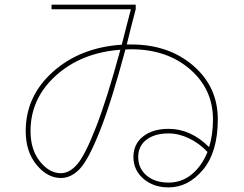

<svg xmlns="http://www.w3.org/2000/svg" viewBox="-20 -770 1040 820"><path d="M200.2 -730.5V-750H559.6V-730.5Q538.1 -649.4 521.5 -580.1H540Q700.2 -580.1 805.2 -489.7Q910.2 -399.4 910.2 -260.3Q910.2 -121.1 847.2 -45.4Q784.2 30.3 700.2 30.3Q634.8 30.3 592.3 -6.8Q549.8 -43.9 549.8 -99.6Q549.8 -154.3 590.8 -187Q631.8 -219.7 700.2 -219.7Q794.9 -219.7 873 -141.6Q889.6 -195.3 889.6 -259.8Q889.6 -389.6 791 -474.6Q692.4 -559.6 540 -559.6Q536.1 -559.6 527.8 -559.1Q519.5 -558.6 515.6 -558.6Q456.1 -335.9 407.2 -212.4Q358.4 -88.9 321.3 -49.3Q284.2 -9.8 240.2 -9.8Q182.6 -9.8 136.2 -65.9Q89.8 -122.1 89.8 -210Q89.8 -359.4 206.1 -463.4Q322.3 -567.4 500 -579.1Q505.9 -600.6 511.7 -625Q517.6 -649.4 525.9 -680.2Q534.2 -710.9 539.1 -730.5ZM866.2 -121.1Q831.1 -158.2 787.1 -179.2Q743.2 -200.2 700.2 -200.2Q640.6 -200.2 605.5 -173.3Q570.3 -146.5 570.3 -99.6Q570.3 -50.8 606 -20.5Q641.6 9.8 700.2 9.8Q755.9 9.8 798.8 -25.4Q841.8 -60.5 866.2 -121.1ZM494.1 -557.6Q327.1 -544.9 218.8 -447.3Q110.4 -349.6 110.4 -210Q110.4 -130.9 150.4 -80.6Q190.4 -30.3 240.2 -30.3Q277.3 -30.3 310.5 -69.3Q343.8 -108.4 390.1 -227.1Q436.5 -345.7 494.1 -557.6Z"/></svg>

Font: Mgen+ 1mn thin
Style: Regular
Weight: 100
Designer: [Source Han Sans]
Ryoko NISHIZUKA  (kana & ideographs); Paul D. Hunt (Latin, Greek & Cyrillic); Wenlong ZHANG  (bopomofo
Version: Version 1.059.20150602